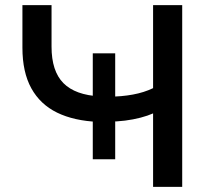

<svg xmlns="http://www.w3.org/2000/svg" viewBox="-20 -725 828 745"><path d="M574 0V-285Q554 -276 525.5 -268.5Q497 -261 465 -257Q433 -253 401 -253L427 -269V-107H340V-269L362 -252Q267 -256 201.5 -288Q136 -320 101.5 -382.5Q67 -445 67 -540V-705H180V-544Q180 -449 226 -402.5Q272 -356 368 -351L340 -339V-518H427V-339L403 -350Q451 -350 495 -358Q539 -366 574 -383V-705H687V0Z"/></svg>

Font: Nunito Sans 10pt SemiExpanded SemiBold
Style: Regular
Weight: 600
Width: 6
Designer: Vernon Adams
Foundry: Vernon Adams
Version: Version 3.101;gftools[0.9.27]